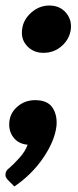

<svg xmlns="http://www.w3.org/2000/svg" viewBox="-30 -526 281 694"><path d="M127 -335Q91 -335 68 -359.5Q45 -384 50 -420Q54 -455 83 -480.5Q112 -506 148 -506Q186 -506 208 -480.5Q230 -455 226 -420Q221 -384 193 -359.5Q165 -335 127 -335ZM22 148 -2 124Q-7 118 -9 113.5Q-11 109 -10 102Q-9 90 4 81Q18 69 39.5 45.5Q61 22 70 -3Q70 -3 69.5 -3Q69 -3 69 -3Q36 -6 18 -30Q0 -54 4 -88Q8 -120 34.5 -142Q61 -164 97 -164Q142 -164 160 -136.5Q178 -109 174 -69Q167 -15 126 45Q85 105 22 148Z"/></svg>

Font: Aleo Black
Style: Italic
Weight: 900
Italic angle: -7°
Designer: Alessio Laiso
Foundry: Alessio Laiso
Version: Version 2.001;gftools[0.9.29]